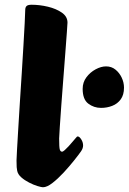

<svg xmlns="http://www.w3.org/2000/svg" viewBox="-20 -776 542 809"><path d="M161 13Q154.8 13 138.2 8Q121.6 3 102.7 -6.7Q83.7 -16.3 69.4 -29Q55.1 -41.7 52.3 -57Q51.1 -62 50.3 -71.8Q49.6 -81.5 49.6 -100Q49.6 -109.6 51.7 -144.6Q53.8 -179.6 56.8 -231.4Q59.8 -283.2 63.7 -343.9Q67.6 -404.7 71.6 -466.6Q75.6 -528.5 78.7 -583Q81.8 -637.5 84 -677.6Q86.1 -717.7 86.3 -733.6Q86.3 -745.2 92 -750.6Q97.6 -756 113.5 -756Q147.1 -756 181.9 -747.7Q216.7 -739.4 240.6 -722.8Q264.4 -706.3 264.4 -680.7Q264.4 -675.7 261.8 -640.9Q259.2 -606.1 255.3 -554Q251.5 -502 246.8 -443.8Q242.2 -385.7 238.3 -331.9Q234.5 -278.1 231.9 -240.2Q229.2 -202.4 229.2 -192.5Q229.2 -154.7 232 -145.8Q234.7 -136.9 241.5 -136.9Q245.4 -136.9 252.9 -143.6Q260.3 -150.3 269 -159.6Q277.6 -168.9 285.2 -178.1Q292.8 -187.2 297 -191.9Q302.8 -198.5 303.9 -199.7Q305 -201 307.8 -201Q314.5 -201 322.3 -188.8Q330.1 -176.7 330.1 -162.9Q330.1 -150.6 321 -137.8Q312 -124.8 292.3 -100.1Q272.6 -75.3 248.3 -49Q224 -22.8 200.9 -4.9Q177.8 13 161 13ZM405.8 -321.4Q375.5 -321.4 351.9 -339.4Q328.3 -357.3 328.3 -401.8Q328.3 -429.3 344.2 -450.5Q360.1 -471.7 383.1 -484Q406 -496.3 426.9 -496.3Q449.8 -496.3 466.4 -482.8Q483.1 -469.4 492.8 -448.9Q502.5 -428.3 502.5 -406.8Q502.5 -376.4 488.7 -357.4Q474.9 -338.5 452.9 -330Q430.9 -321.4 405.8 -321.4Z"/></svg>

Font: Briem Hand Thin
Style: Regular
Weight: 100
Designer: Gunnlaugur SE Briem, Eben Sorkin
Foundry: Sorkin Type Co.
Version: Version 1.003